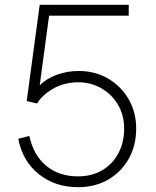

<svg xmlns="http://www.w3.org/2000/svg" viewBox="-20 -766 648 798"><path d="M304 12Q375 12 429.5 -19.5Q484 -51 515 -106Q546 -161 546 -232Q546 -300 514.5 -354Q483 -408 429 -439.5Q375 -471 307 -471Q259 -471 215.5 -455Q172 -439 145 -411L184 -701H515V-746H145L91 -346L134 -336Q155 -371 201 -397.5Q247 -424 305 -424Q358 -424 401.5 -399Q445 -374 470.5 -330.5Q496 -287 496 -232Q496 -174 472 -129Q448 -84 405 -58.5Q362 -33 304 -33Q225 -33 172 -77Q119 -121 102 -201L56 -189Q74 -96 141.5 -42Q209 12 304 12Z"/></svg>

Font: Plus Jakarta Sans ExtraLight
Style: Regular
Weight: 200
Designer: Gumpita Rahayu
Foundry: Tokotype
Version: Version 2.004; ttfautohint (v1.8.3)